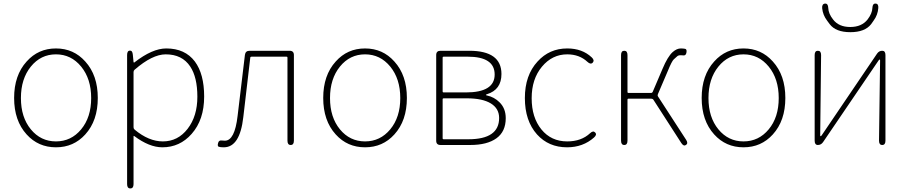

<svg xmlns="http://www.w3.org/2000/svg" viewBox="-20 -811 5078 1074"><path d="M129 -59Q59 -136 59 -263Q59 -390 129 -467Q194 -540 293 -540Q392 -540 457 -467Q527 -390 527 -263Q527 -136 457 -59Q392 13 293 13Q194 13 129 -59ZM152.5 -87.5Q208 -20 293 -20Q378 -20 434 -87.5Q490 -155 490 -262.5Q490 -370 434 -438.5Q378 -507 293 -507Q208 -507 152.5 -438.5Q97 -370 97 -262.5Q97 -155 152.5 -87.5Z M709 243Q691 243 691 219V-503Q691 -527 706 -528Q721 -529 723 -505L727 -464Q728 -459 732 -462Q832 -540 910 -540Q1015 -540 1070 -467Q1122 -397 1122 -271Q1122 -141 1052 -62Q986 13 888 13Q815 13 731 -50Q727 -53 727 -48V219Q727 243 709 243ZM891 -20Q975 -20 1029.5 -90.5Q1084 -161 1084 -270Q1084 -379 1044 -439Q999 -507 907 -507Q832 -507 733 -421Q727 -416 727 -408V-99Q727 -91 733 -86Q812 -20 891 -20Z M1232 13Q1213 13 1204 10Q1195 7 1200 -11Q1204 -28 1222 -25Q1227 -24 1238 -24Q1293 -24 1309 -162L1350 -504Q1353 -527 1376 -527H1600Q1624 -527 1624 -503V-24Q1624 0 1606 0Q1588 0 1588 -24V-489Q1588 -494 1583 -494H1387Q1381 -494 1380 -489L1341 -156Q1322 13 1232 13Z M1858 -59Q1788 -136 1788 -263Q1788 -390 1858 -467Q1923 -540 2022 -540Q2121 -540 2186 -467Q2256 -390 2256 -263Q2256 -136 2186 -59Q2121 13 2022 13Q1923 13 1858 -59ZM1881.5 -87.5Q1937 -20 2022 -20Q2107 -20 2163 -87.5Q2219 -155 2219 -262.5Q2219 -370 2163 -438.5Q2107 -507 2022 -507Q1937 -507 1881.5 -438.5Q1826 -370 1826 -262.5Q1826 -155 1881.5 -87.5Z M2444 0Q2420 0 2420 -24V-503Q2420 -527 2444 -527H2605Q2785 -527 2785 -397Q2785 -309 2704 -284Q2698 -282 2698 -280Q2698 -278 2704 -277Q2745 -268 2774 -239Q2809 -205 2809 -150Q2809 -75 2757 -37.5Q2705 0 2611 0ZM2456 -37Q2456 -32 2461 -32H2600Q2772 -32 2772 -151Q2772 -204 2725.5 -232.5Q2679 -261 2591 -261H2461Q2456 -261 2456 -256ZM2456 -299Q2456 -294 2461 -294H2586Q2747 -294 2747 -394Q2747 -494 2596 -494H2461Q2456 -494 2456 -489Z M3152 13Q3049 13 2984 -59Q2916 -135 2916 -262.5Q2916 -390 2987 -467Q3053 -540 3153 -540Q3237 -540 3290 -490Q3307 -474 3296 -461Q3284 -448 3266 -465Q3221 -507 3153 -507Q3069 -507 3011.5 -438Q2954 -369 2954 -261.5Q2954 -154 3008.5 -87Q3063 -20 3153 -20Q3232 -20 3281 -66Q3298 -82 3309 -70Q3321 -58 3303 -42Q3241 13 3152 13Z M3472 0Q3454 0 3454 -24V-503Q3454 -527 3472 -527Q3490 -527 3490 -503V-296Q3490 -291 3495 -291H3621Q3628 -291 3631 -297L3686 -426Q3715 -495 3743 -520Q3766 -540 3788 -540Q3801 -540 3812 -538Q3823 -536 3820 -518Q3817 -500 3804 -501Q3799 -502 3788 -502Q3774 -502 3768 -496Q3759 -487 3749 -479Q3738 -469 3716 -415L3660 -284Q3657 -277 3661 -271L3818 -29Q3831 -9 3817 0Q3804 9 3791 -11L3635 -253Q3631 -259 3623 -259H3495Q3490 -259 3490 -254V-24Q3490 0 3472 0Z M3975 -59Q3905 -136 3905 -263Q3905 -390 3975 -467Q4040 -540 4139 -540Q4238 -540 4303 -467Q4373 -390 4373 -263Q4373 -136 4303 -59Q4238 13 4139 13Q4040 13 3975 -59ZM3998.5 -87.5Q4054 -20 4139 -20Q4224 -20 4280 -87.5Q4336 -155 4336 -262.5Q4336 -370 4280 -438.5Q4224 -507 4139 -507Q4054 -507 3998.5 -438.5Q3943 -370 3943 -262.5Q3943 -155 3998.5 -87.5Z M4555 0Q4537 0 4537 -24V-503Q4537 -527 4555 -527Q4573 -527 4573 -503L4568 -54Q4568 -49 4570.5 -49Q4573 -49 4577 -55L4886 -511Q4897 -527 4915 -527Q4933 -527 4933 -503V-24Q4933 0 4915 0Q4897 0 4897 -24L4903 -473Q4903 -478 4900.5 -478Q4898 -478 4894 -472L4584 -16Q4573 0 4555 0ZM4621 -676Q4614 -686 4607 -695Q4583 -726 4579 -765Q4577 -789 4595 -791Q4612 -792 4613 -767Q4614 -735 4640 -702Q4672 -660 4736 -660Q4800 -660 4833 -702Q4859 -736 4860 -767Q4861 -792 4878 -791Q4895 -790 4893 -766Q4890 -727 4867 -696Q4860 -686 4853 -676Q4818 -631 4736.5 -631Q4655 -631 4621 -676Z"/></svg>

Font: Resource Han Rounded KR ExtraLight
Style: Regular
Weight: 250
Designer: Cyano Hao (round all glyphs); Ryoko NISHIZUKA 西塚涼子 (kana, bopomofo & ideographs); Paul D. Hunt (Latin, Greek & Cyrillic)
Foundry: Cyano Hao
Version: 0.990